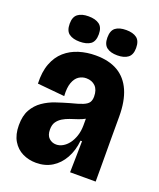

<svg xmlns="http://www.w3.org/2000/svg" viewBox="-133 -777 723 873"><g transform="rotate(20 228.5 -341.0)"><path d="M146 12.7Q110.5 12.7 80.6 -1.9Q50.7 -16.5 32.8 -46.5Q14.8 -76.5 14.8 -122.2Q14.8 -167.8 31.5 -197.3Q48.2 -226.8 75.6 -245.8Q103 -264.7 135.5 -275.6Q168 -286.5 198 -295Q238 -305 257.8 -313.1Q277.5 -321.2 284.8 -332.2Q292 -343.2 292 -360.5Q292 -393.2 275.2 -410.1Q258.3 -427 230.7 -427Q211.2 -427 194.9 -416.2Q178.7 -405.3 169.8 -381Q160.8 -356.7 163.5 -316.3L31.8 -328.8Q29.5 -385 44.8 -425.3Q60.2 -465.7 88.7 -490.7Q117.2 -515.7 155.2 -527.5Q193.2 -539.3 235.8 -539.3Q300.5 -539.3 343.4 -514.1Q386.3 -488.8 408.3 -439Q430.3 -389.2 430.3 -314.2V-204.5Q430.5 -170.2 430.6 -136.2Q430.7 -102.3 430.8 -68.4Q430.8 -34.5 430.8 0H307Q307.8 -37.3 308.5 -74.8Q309.2 -112.3 309.8 -151.3H302.7Q297.8 -102.3 276.8 -65Q255.8 -27.7 222.7 -7.5Q189.5 12.7 146 12.7ZM203.7 -96.8Q220 -96.8 235.4 -105.6Q250.8 -114.3 263.2 -130.6Q275.5 -146.8 283.2 -169.7Q291 -192.5 291.2 -221V-265.2L316.2 -275.2Q307.7 -262.7 292.1 -253.8Q276.5 -245 258.3 -239.1Q240.2 -233.2 221.9 -227Q203.7 -220.8 188.6 -211.6Q173.5 -202.3 164 -188.5Q154.5 -174.7 154.5 -151.8Q154.5 -123.7 169.1 -110.2Q183.7 -96.8 203.7 -96.8ZM326.3 -572.8Q293.4 -572.8 275.1 -586.8Q256.8 -600.8 256.8 -633.7Q256.8 -667.5 274.7 -681.3Q292.5 -695.2 326.4 -695.2Q359.3 -695.2 377.7 -681.3Q396 -667.5 396 -633.3Q396 -600.7 377.6 -586.8Q359.2 -572.8 326.3 -572.8ZM144 -572.8Q111.8 -572.8 93 -586.3Q74.2 -599.8 74.2 -634.5Q74.2 -667.3 92.5 -681.2Q110.8 -695.2 143.8 -695.2Q177.7 -695.2 196.5 -681.3Q215.3 -667.5 215.3 -634.3Q215.3 -599.7 196.5 -586.2Q177.7 -572.8 144 -572.8Z"/></g></svg>

Font: Bricolage Grotesque 96pt ExtraBold SemiCondensed
Style: Regular
Weight: 800
Width: 4
Version: Version 1.001;gftools[0.9.33.dev8+g029e19f]